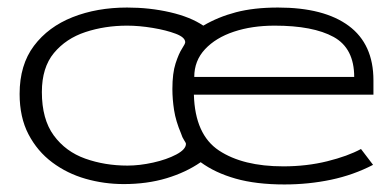

<svg xmlns="http://www.w3.org/2000/svg" viewBox="-20 -477 1040 509"><path d="M734 12Q659 12 604.5 -3.5Q550 -19 512 -47Q473 -20 421.5 -4.5Q370 11 308 11Q256 11 207 -3Q158 -17 118.5 -46.5Q79 -76 55.5 -121Q32 -166 32 -228Q32 -305 70 -355.5Q108 -406 172.5 -431.5Q237 -457 317 -457Q377 -457 431 -444.5Q485 -432 519 -409Q558 -432 605.5 -444.5Q653 -457 717 -457Q839 -457 904.5 -408.5Q970 -360 970 -264V-226H494Q497 -120 560.5 -78Q624 -36 731 -36Q793 -36 847.5 -49.5Q902 -63 937 -82L969 -40Q917 -13 857.5 -0.5Q798 12 734 12ZM318 -38Q350 -38 386 -46Q422 -54 447.5 -67.5Q473 -81 473 -96Q473 -98 468 -105.5Q463 -113 460 -123Q446 -156 441.5 -185Q437 -214 437 -241Q437 -283 445.5 -309Q454 -335 462.5 -348Q471 -361 471 -365Q471 -378 446 -387.5Q421 -397 385 -403Q349 -409 317 -409Q258 -409 206.5 -392Q155 -375 123 -336.5Q91 -298 91 -233Q91 -161 122.5 -118Q154 -75 206 -56.5Q258 -38 318 -38ZM495 -273H919Q919 -349 864.5 -379Q810 -409 708 -409Q648 -409 600 -393Q552 -377 523.5 -346.5Q495 -316 495 -273Z"/></svg>

Font: Inconsolata UltraExpanded Light
Style: Regular
Weight: 300
Width: 9
Monospace: yes
Designer: Raph Levien, Cyreal, Brenton Simpson
Foundry: Raph Levien, Cyreal, Google
Version: Version 3.001; ttfautohint (v1.8.2.53-6de2)